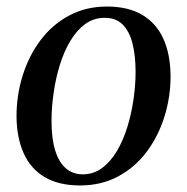

<svg xmlns="http://www.w3.org/2000/svg" viewBox="-20 -556 572 587"><path d="M307 -536Q371.5 -536 414.5 -510.8Q457.5 -485.5 479.2 -438Q501 -390.5 501.5 -323Q501.5 -259.5 482.8 -199.5Q464 -139.5 428.5 -92Q393 -44.5 341.5 -16.8Q290 11 224.5 11Q160.5 11 117.2 -14.2Q74 -39.5 52.5 -87.2Q31 -135 30.5 -200.5Q30.5 -265.5 49.5 -325.8Q68.5 -386 104.2 -433.5Q140 -481 191.5 -508.5Q243 -536 307 -536ZM300 -501.5Q266.5 -501.5 240.2 -482.2Q214 -463 194.5 -430Q175 -397 162.5 -356Q150 -315 143.8 -271Q137.5 -227 137.5 -186Q137.5 -131.5 149 -95.2Q160.5 -59 181.8 -41Q203 -23 233 -23Q266 -23 292.2 -42.5Q318.5 -62 337.8 -94.8Q357 -127.5 369.5 -168.2Q382 -209 388.2 -252.5Q394.5 -296 394.5 -336.5Q394.5 -385.5 385.2 -422.5Q376 -459.5 355.5 -480.5Q335 -501.5 300 -501.5Z"/></svg>

Font: Merriweather 96pt
Style: Italic
Weight: 400
Italic angle: -7.8°
Version: Version 2.101